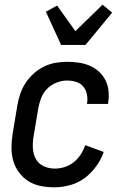

<svg xmlns="http://www.w3.org/2000/svg" viewBox="-20 -792 540 820"><path d="M213 8Q183 8 154.5 2.5Q126 -3 102.5 -17.5Q79 -32 62 -54.5Q45 -77 37 -104Q29 -131 29 -161Q29 -191 34 -221L54 -341Q58 -365 66 -389.5Q74 -414 88.5 -436.5Q103 -459 123.5 -477.5Q144 -496 167.5 -507.5Q191 -519 216 -523.5Q241 -528 266 -528Q291 -528 316 -524.5Q341 -521 363 -511.5Q385 -502 402.5 -486Q420 -470 430.5 -449Q441 -428 443.5 -403.5Q446 -379 442 -353L441 -348H351L352 -351Q355 -371 351 -390Q347 -409 335 -423Q323 -437 304.5 -442.5Q286 -448 266 -448Q244 -448 221 -439Q198 -430 181 -412.5Q164 -395 155.5 -372.5Q147 -350 143 -327L123 -207Q119 -182 120.5 -157.5Q122 -133 133.5 -112.5Q145 -92 167 -82Q189 -72 214 -72Q235 -72 256 -78.5Q277 -85 294.5 -99Q312 -113 324.5 -132Q337 -151 344 -172L423 -143Q412 -111 391 -82Q370 -53 342 -32Q314 -11 280 -1.5Q246 8 213 8ZM241 -600 176 -742 224 -768 302 -659 418 -772 459 -738 345 -600Z"/></svg>

Font: Iosevka Curly Medium
Style: Italic
Weight: 500
Italic angle: -9°
Monospace: yes
Designer: Belleve Invis
Foundry: Belleve Invis
Version: Version 22.1.2; ttfautohint (v1.8.4)